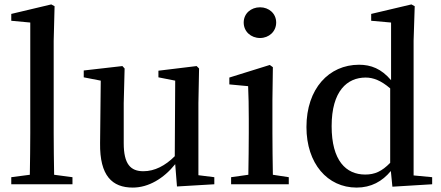

<svg xmlns="http://www.w3.org/2000/svg" viewBox="-20 -834 1998 869"><path d="M225 -43C224 -105 223 -171 223 -232V-649L227 -806L212 -814L31 -771V-740L117 -732V-232C117 -171 116 -105 115 -43L31 -32V0H308V-32Z M878 -41V-367L881 -524L870 -535L697 -514V-484L773 -469L771 -127C728 -84 680 -59 629 -59C571 -59 540 -91 540 -186V-367L544 -524L534 -535L359 -515V-484L436 -469L433 -186C431 -38 488 15 581 15C652 15 721 -26 773 -91L781 10L950 0V-32Z M1157 -662C1197 -662 1230 -691 1230 -732C1230 -773 1197 -801 1157 -801C1116 -801 1083 -773 1083 -732C1083 -691 1116 -662 1157 -662ZM1215 -43C1214 -99 1213 -179 1213 -232V-381L1215 -530L1201 -540L1018 -483V-452L1103 -444C1105 -396 1106 -358 1106 -296V-232C1106 -180 1105 -100 1104 -43L1026 -32V0H1287V-32Z M1746 -97C1708 -58 1676 -44 1633 -44C1546 -44 1481 -107 1481 -263C1481 -423 1552 -483 1635 -483C1669 -483 1704 -470 1746 -434ZM1852 -40V-650L1857 -806L1842 -814L1660 -771V-740L1750 -732V-471C1706 -523 1659 -541 1605 -541C1469 -541 1367 -433 1367 -259C1367 -94 1462 15 1594 15C1660 15 1710 -13 1749 -60L1756 11L1936 0V-32Z"/></svg>

Font: Source Han Serif CN SemiBold
Style: Regular
Weight: 600
Designer: Ryoko NISHIZUKA 西塚涼子 (kana & ideographs); Frank Grießhammer (Latin, Greek & Cyrillic); Wenlong ZHANG 张文龙 (bopomofo); San
Foundry: Adobe Systems Incorporated
Version: Version 1.000;PS 1;hotconv 16.6.53;makeotf.lib2.5.65590